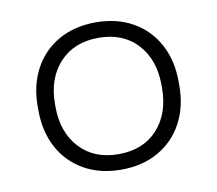

<svg xmlns="http://www.w3.org/2000/svg" viewBox="-63 -573 746 660"><g transform="rotate(-10 310.0 -243.0)"><path d="M310 14Q236 14 180.5 -17.5Q125 -49 94.5 -105.5Q64 -162 64 -237V-249Q64 -324 94.5 -380.5Q125 -437 180.5 -468.5Q236 -500 310 -500Q384 -500 439.5 -468.5Q495 -437 525.5 -380.5Q556 -324 556 -249V-237Q556 -162 525.5 -105.5Q495 -49 439.5 -17.5Q384 14 310 14ZM310 -40Q396 -40 446 -94.5Q496 -149 496 -239V-247Q496 -337 446 -391.5Q396 -446 310 -446Q225 -446 174.5 -391.5Q124 -337 124 -247V-239Q124 -149 174.5 -94.5Q225 -40 310 -40Z"/></g></svg>

Font: Space Grotesk Variable Light
Style: Regular
Weight: 300
Designer: Florian Karsten
Foundry: Florian Karsten
Version: Version 2.000